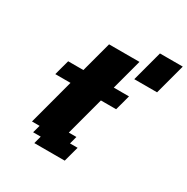

<svg xmlns="http://www.w3.org/2000/svg" viewBox="-218 -1184 1328 1367"><g transform="rotate(30 446.5 -500.0)"><path d="M250 0H500Q505.9 -21 516.8 -62.5Q527.8 -104 533.7 -125H471.2L487.8 -187.5H425.3L508.8 -500H633.8Q639.6 -520.5 650.9 -562.3Q662.1 -604 667.5 -625H542.5Q553.7 -667 575.9 -750Q598.1 -833 609.4 -875H359.4Q348.1 -833 325.9 -750Q303.7 -667 292.5 -625H167.5Q161.6 -604 150.4 -562.3Q139.2 -520.5 133.8 -500H258.8Q242.2 -437.5 208.7 -312.5Q175.3 -187.5 158.7 -125H221.2L204.1 -62.5H266.6ZM638.7 -750H826.2Q837.4 -791.5 859.6 -874.8Q881.8 -958 893.1 -1000H705.6Q694.3 -958 672.1 -874.8Q649.9 -791.5 638.7 -750Z"/></g></svg>

Font: Faithful 32x
Style: BoldOblique
Weight: 400
Foundry: Faithful Resource Pack
Version: Version 1.0; January 27, 2023